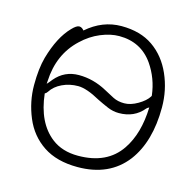

<svg xmlns="http://www.w3.org/2000/svg" viewBox="-105 -817 955 938"><g transform="rotate(15 372.5 -347.5)"><path d="M222 -639Q301 -708 397 -708Q493 -708 557 -663.5Q621 -619 655.5 -541Q690 -463 690 -375Q690 -202 612 -98Q527 13 366 13Q261 13 192.5 -32.5Q124 -78 91 -157Q58 -236 58 -319.5Q58 -403 74 -461Q106 -573 162 -630Q184 -653 197.5 -653Q211 -653 222 -639ZM627 -419Q617 -503 570 -571Q509 -658 399 -658Q355 -658 305.5 -637.5Q256 -617 214 -577Q123 -492 117 -355L116 -341L126 -352Q132 -359 138 -367Q185 -423 258 -423Q331 -423 399 -386Q426 -371 450 -359Q474 -347 506 -347Q538 -347 574 -368Q610 -389 625 -413Q627 -416 627 -417ZM119 -293Q135 -148 221 -82Q274 -41 354 -41Q501 -41 569 -142Q626 -226 630 -359Q620 -354 617 -350Q571 -294 493 -294Q464 -294 436.5 -305.5Q409 -317 381 -331Q311 -370 268 -370Q225 -370 188 -352.5Q151 -335 132 -305Q127 -297 119 -293Z"/></g></svg>

Font: LXGW WenKai Lite Light
Style: Regular
Weight: 300
Designer: LXGW / Fontworks Inc.
Foundry: LXGW / Fontworks Inc.
Version: Version 1.511; March 25, 2025